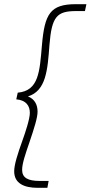

<svg xmlns="http://www.w3.org/2000/svg" viewBox="-20 -760 434 920"><path d="M161 140H207L213 107H170C114 107 86 92 86 54C86 24 101 -20 121 -78C144 -146 160 -196 160 -225C160 -257 147 -285 114 -298C201 -325 208 -424 217 -545C228 -682 253 -707 346 -707H387L394 -740H344C220 -740 194 -693 181 -544C170 -416 166 -325 65 -316L58 -284C106 -280 123 -252 123 -219C123 -190 101 -124 88 -88C64 -21 48 29 48 61C48 118 94 140 161 140Z"/></svg>

Font: Nacelle UltraLight
Style: Italic
Weight: 200
Italic angle: -12°
Designer: Sora Sagano
Foundry: Sora Sagano
Version: Version 1.000;FEAKit 1.0